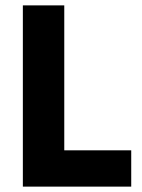

<svg xmlns="http://www.w3.org/2000/svg" viewBox="-20 -694 528 714"><path d="M468 0H65V-674H219V-135H468Z"/></svg>

Font: Hind Jalandhar
Style: Bold
Weight: 700
Designer: Namrata Goyal
Foundry: Indian Type Foundry
Version: Version 0.702;PS 1.0;hotconv 1.0.81;makeotf.lib2.5.63406